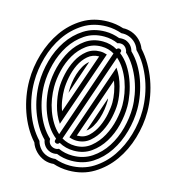

<svg xmlns="http://www.w3.org/2000/svg" viewBox="-122 -812 969 1056"><g transform="rotate(15 362.5 -284.0)"><path d="M364 -708Q410 -708 452 -694Q464 -695 476.5 -693Q489 -691 501 -687Q529 -677 549 -657Q569 -637 579 -611Q608 -579 630.5 -540.5Q653 -502 668.5 -459.5Q684 -417 692 -372.5Q700 -328 700 -284Q700 -209 677.5 -133Q655 -57 612 3.5Q569 64 506.5 102Q444 140 364 140Q318 140 276 126Q249 129 223 120Q194 109 173 87.5Q152 66 143 39Q115 8 93.5 -30Q72 -68 57.5 -110Q43 -152 35.5 -196Q28 -240 28 -284Q28 -359 50.5 -435Q73 -511 115.5 -571.5Q158 -632 220.5 -670Q283 -708 364 -708ZM364 -680Q289 -680 231.5 -644Q174 -608 135 -551Q96 -494 76 -423.5Q56 -353 56 -284Q56 -200 84.5 -117.5Q113 -35 168 24Q174 47 190.5 66Q207 85 232 93Q254 100 278 97Q298 104 319.5 108Q341 112 364 112Q438 112 495.5 76Q553 40 592 -17Q631 -74 651.5 -144.5Q672 -215 672 -284Q672 -326 664.5 -369Q657 -412 642 -453Q627 -494 605 -531Q583 -568 554 -597Q547 -619 531 -635.5Q515 -652 492 -660Q473 -667 450 -665Q430 -672 408.5 -676Q387 -680 364 -680ZM473 -284Q473 -263 469 -236Q465 -209 456.5 -182.5Q448 -156 434.5 -133.5Q421 -111 403 -98L472 -300Q473 -295 473 -291.5Q473 -288 473 -284ZM254 -284Q254 -305 257.5 -331Q261 -357 269 -382.5Q277 -408 289.5 -430Q302 -452 320 -466L254 -273ZM364 -651Q386 -651 406 -647Q426 -643 445 -636Q465 -639 483 -634Q519 -620 529 -583Q557 -556 578.5 -520.5Q600 -485 614 -446Q628 -407 635.5 -365.5Q643 -324 643 -284Q643 -221 625 -155.5Q607 -90 571.5 -36.5Q536 17 484 50.5Q432 84 364 84Q341 84 320.5 80Q300 76 280 68Q260 73 241 67Q221 60 209 45Q197 30 194 11Q167 -16 146.5 -51Q126 -86 112 -124.5Q98 -163 91 -203.5Q84 -244 84 -284Q84 -348 102 -413Q120 -478 155.5 -531Q191 -584 243.5 -617.5Q296 -651 364 -651ZM501 -284Q501 -309 495.5 -340.5Q490 -372 478 -403L359 -58H364Q401 -58 427 -83Q453 -108 469.5 -144Q486 -180 493.5 -218.5Q501 -257 501 -284ZM364 -510Q328 -510 301.5 -487Q275 -464 258.5 -430Q242 -396 234 -356.5Q226 -317 226 -284Q226 -258 230.5 -226.5Q235 -195 246 -166L365 -510ZM364 -623Q302 -623 255 -591.5Q208 -560 176.5 -511Q145 -462 129 -401.5Q113 -341 113 -284Q113 -246 120 -206.5Q127 -167 140.5 -130Q154 -93 174.5 -60Q195 -27 222 -2Q221 12 228.5 23.5Q236 35 250 40Q267 46 283 38Q320 55 364 55Q426 55 473 23.5Q520 -8 551.5 -57Q583 -106 599 -166.5Q615 -227 615 -284Q615 -319 608 -358Q601 -397 587 -435Q573 -473 551.5 -508Q530 -543 502 -569Q501 -581 493.5 -591.5Q486 -602 474 -607Q457 -612 444 -606Q407 -623 364 -623ZM364 -30Q343 -30 322 -38L473 -475Q502 -433 516 -380.5Q530 -328 530 -284Q530 -250 520.5 -206Q511 -162 491 -123Q471 -84 439.5 -57Q408 -30 364 -30ZM364 -538Q375 -538 384.5 -536Q394 -534 403 -531L252 -96Q224 -137 211 -188.5Q198 -240 198 -284Q198 -323 208 -367.5Q218 -412 238 -450Q258 -488 289.5 -513Q321 -538 364 -538ZM364 -595Q409 -595 447 -573Q454 -583 464 -580Q478 -576 473 -562L471 -558Q501 -535 522.5 -502Q544 -469 558 -431.5Q572 -394 579 -355.5Q586 -317 586 -284Q586 -233 572.5 -178Q559 -123 531 -77.5Q503 -32 461.5 -2.5Q420 27 364 27Q317 27 278 5Q276 10 270.5 12.5Q265 15 260 13Q246 9 251 -5L253 -12Q225 -34 204 -65.5Q183 -97 169 -133.5Q155 -170 148 -208.5Q141 -247 141 -284Q141 -335 155 -390Q169 -445 196.5 -490.5Q224 -536 266 -565.5Q308 -595 364 -595ZM558 -284Q558 -315 552 -349.5Q546 -384 534 -417Q522 -450 504 -479Q486 -508 462 -529L287 -22Q304 -12 323 -6.5Q342 -1 364 -1Q415 -1 452 -31Q489 -61 512.5 -104.5Q536 -148 547 -197Q558 -246 558 -284ZM364 -566Q315 -566 278.5 -539Q242 -512 217.5 -470.5Q193 -429 181 -379Q169 -329 169 -284Q169 -252 174.5 -218Q180 -184 192 -151Q204 -118 221.5 -89.5Q239 -61 263 -40L437 -546Q405 -566 364 -566Z"/></g></svg>

Font: Zschusch
Style: Regular
Weight: 400
Designer: Peter Wiegel
Foundry: Peter Wiegel